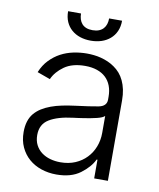

<svg xmlns="http://www.w3.org/2000/svg" viewBox="-83 -793 722 872"><g transform="rotate(10 278.0 -357.0)"><path d="M56.5 -152.3Q56.5 -206.3 83.1 -238.3Q96.6 -254.3 115.2 -266Q133.9 -277.7 157 -286.2Q180 -294.7 207.6 -300.4Q235.1 -306.1 266 -310Q300.4 -314.3 326.9 -318.2Q353.3 -322.1 371.8 -325.6Q408.7 -332.7 408.7 -363.3V-376.1Q408.7 -404.5 400.2 -426.7Q391.7 -448.9 375.4 -464.3Q359 -479.8 335 -487.9Q311.1 -496.1 280.2 -496.1Q220.9 -496.1 184.3 -470.2Q147.7 -444.2 132.1 -409.1L72.1 -430.8Q85.9 -464.5 108.3 -487.7Q130.7 -511 158 -525.6Q185.4 -540.1 216.3 -546.5Q247.2 -552.9 278.4 -552.9Q294 -552.9 310.5 -551.1Q327.1 -549.4 343.6 -545.1Q360.1 -540.8 376.1 -533.9Q392 -527 406.6 -516.7Q421.2 -506.7 433.2 -492.9Q445.3 -479 453.8 -460.9Q462.4 -442.8 467.2 -420.3Q471.9 -397.7 471.9 -370.4V0H408.7V-86.3H404.8Q387.8 -50.1 345.9 -18.8Q304 12.4 235.8 12.4Q198.9 12.4 166.2 1.4Q133.5 -9.6 109.2 -30.7Q84.9 -51.8 70.7 -82.4Q56.5 -112.9 56.5 -152.3ZM119.7 -149.5Q119.7 -122.9 130 -103.2Q140.3 -83.5 157.7 -70.7Q175.1 -57.9 197.4 -51.7Q219.8 -45.5 244.3 -45.5Q282.3 -45.5 312.7 -58.4Q343 -71.4 364.3 -93.8Q385.7 -116.1 397.2 -146Q408.7 -175.8 408.7 -209.2V-288Q399.9 -279.1 373.9 -272.7Q361.2 -269.5 346.9 -266.9Q332.7 -264.2 318.4 -261.9Q304 -259.6 290.7 -257.8Q277.3 -256 266 -254.6Q196.7 -246.1 158.4 -222.7Q119.7 -199.2 119.7 -149.5ZM160.2 -727.3H219.8Q219.8 -713.4 223.5 -701.3Q227.3 -689.3 234.9 -680.4Q242.5 -671.5 254.8 -666.5Q267 -661.6 284.1 -661.6Q301.1 -661.6 313.6 -666.5Q326 -671.5 334 -680.4Q342 -689.3 345.7 -701.3Q349.4 -713.4 349.4 -727.3H409.1Q409.1 -699.6 399.5 -678.3Q389.9 -657 373 -642.6Q356.2 -628.2 333.5 -620.7Q310.7 -613.3 284.1 -613.3Q257.8 -613.3 235.1 -620.7Q212.4 -628.2 195.7 -642.8Q179 -657.3 169.6 -678.4Q160.2 -699.6 160.2 -727.3Z"/></g></svg>

Font: Inter P Light
Style: Regular
Weight: 300
Designer: Rasmus Andersson
Foundry: rsms
Version: Version 3.018;git-588b23468